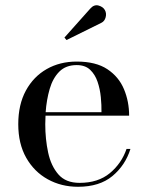

<svg xmlns="http://www.w3.org/2000/svg" viewBox="-20 -706 565 736"><path d="M368.5 -618.5 235 -552.5 227 -562 326 -673Q340.5 -689.5 357.8 -684.8Q375 -680 382 -667.5Q389 -655 385 -639.8Q381 -624.5 368.5 -618.5ZM480 -135Q460.5 -72.5 411 -31.2Q361.5 10 279 10Q215 10 163 -18.8Q111 -47.5 80.5 -101.2Q50 -155 50 -230Q50 -305 79.2 -358.8Q108.5 -412.5 159 -441.2Q209.5 -470 274 -470Q347.5 -470 391.5 -440.8Q435.5 -411.5 455.2 -364.2Q475 -317 475 -262.5H154.5Q153.5 -247 153.5 -230Q153.5 -173 164.5 -121.5Q175.5 -70 203.8 -37.5Q232 -5 285 -5Q356 -5 401 -42.2Q446 -79.5 465 -135ZM274 -456.5Q232.5 -456.5 207.5 -431.5Q182.5 -406.5 170.5 -365.2Q158.5 -324 155 -276H369Q369.5 -302.5 366.5 -333.5Q363.5 -364.5 354 -392.5Q344.5 -420.5 325.5 -438.5Q306.5 -456.5 274 -456.5Z"/></svg>

Font: Bodoni Moda 16pt
Style: Regular
Weight: 400
Version: Version 2.3